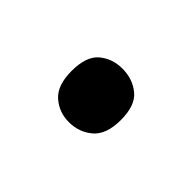

<svg xmlns="http://www.w3.org/2000/svg" viewBox="-37 -224 342 342"><g transform="rotate(45 134.0 -53.5)"><path d="M72 -54Q72 -91 90 -106Q108 -121 133 -121Q159 -121 177.5 -106Q196 -91 196 -54Q196 -18 177.5 -2Q159 14 133 14Q108 14 90 -2Q72 -18 72 -54Z"/></g></svg>

Font: lbangla85
Style: Book
Weight: 400
Designer: Jelle Bosma - Monotype Design Team
Foundry: Monotype Imaging Inc.
Version: Version 2.003